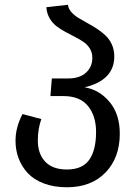

<svg xmlns="http://www.w3.org/2000/svg" viewBox="-20 -769 583 803"><path d="M334 -403.8Q395 -394 438 -343Q481 -292 481 -210Q481 -109.4 421.4 -47.6Q361.8 14.2 259.8 14.2Q205.6 14.2 163.6 -1.7Q121.6 -17.6 96.2 -44.9Q70.8 -72.3 57.9 -106.7Q44.9 -141.1 44.9 -180.2Q44.9 -236.3 74.2 -292L152.8 -271Q138.2 -229.5 138.2 -182.1Q138.2 -125.5 169.2 -92.8Q200.2 -60.1 259.8 -60.1Q324.7 -60.1 353.3 -100.8Q381.8 -141.6 381.8 -216.8Q381.8 -284.2 347.9 -325.7Q314 -367.2 245.1 -367.2H190.9L196.8 -440.9H265.1Q313 -440.9 339.6 -465.1Q366.2 -489.3 366.2 -526.9Q366.2 -548.3 356.2 -565.2Q346.2 -582 329.8 -593.3Q313.5 -604.5 293.7 -614.5Q273.9 -624.5 253.7 -635.5Q233.4 -646.5 216.3 -659.4Q199.2 -672.4 187.5 -692.6Q175.8 -712.9 173.8 -738.8L264.2 -749Q266.1 -732.9 277.8 -719.2Q289.6 -705.6 306.9 -694.8Q324.2 -684.1 344.5 -673.1Q364.7 -662.1 384.8 -649.2Q404.8 -636.2 421.1 -620.8Q437.5 -605.5 447.8 -583Q458 -560.5 458 -533.2Q458 -433.6 334 -403.8Z"/></svg>

Font: FiraGO
Style: Regular
Weight: 400
Designer: bBox Type
Foundry: bBox Type GmbH
Version: Version 1.001;PS 001.001;hotconv 1.0.88;makeotf.lib2.5.64775